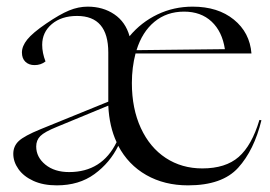

<svg xmlns="http://www.w3.org/2000/svg" viewBox="-20 -543 812 578"><path d="M336 -104Q311 -53 264.5 -19Q218 15 151 15Q110 15 80.5 1.5Q51 -12 35.5 -34Q20 -56 20 -80Q20 -103 36.5 -118.5Q53 -134 102 -154L306 -237V-385Q306 -495 212 -495Q165 -495 136 -470.5Q107 -446 107 -408Q107 -384 117 -358Q103 -347 84 -347Q67 -347 56.5 -357Q46 -367 46 -385Q46 -404 62 -424Q78 -444 119 -472Q160 -500 188 -511.5Q216 -523 244 -523Q290 -523 324 -500Q358 -477 370 -434Q405 -476 454 -499.5Q503 -523 560 -523Q636 -523 684 -484Q732 -445 737 -382H388Q377 -340 377 -293Q377 -216 404 -157.5Q431 -99 479 -67.5Q527 -36 589 -36Q659 -36 698.5 -70.5Q738 -105 761 -182L767 -181Q745 -91 697 -38Q649 15 546 15Q475 15 420.5 -16Q366 -47 336 -104ZM188 -25Q287 -25 331 -115Q309 -162 306 -225L151 -161Q114 -146 101.5 -133.5Q89 -121 89 -102Q89 -70 116.5 -47.5Q144 -25 188 -25ZM657 -395Q649 -448 617 -478Q585 -508 534 -508Q482 -508 445 -477.5Q408 -447 391 -392Z"/></svg>

Font: Nyght Serif Light
Style: Regular
Weight: 300
Designer: Maksym Kobuzan
Version: Version 0.410